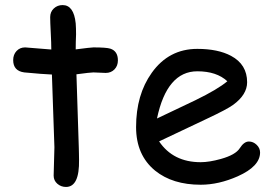

<svg xmlns="http://www.w3.org/2000/svg" viewBox="-20 -702 1059 753"><path d="M394.5 -416Q384.3 -416 370.4 -417Q356.4 -418 346.2 -418Q335 -418 279.8 -410.6L289.1 -122.1L289.6 -100.6L290 -75.7Q292 31.2 238.8 31.2Q219.2 31.2 204.8 18.6Q190.4 5.9 190.4 -13.2Q190.4 -31.7 191.9 -68.8Q193.4 -106 193.4 -124.5L183.6 -409.7Q147.9 -411.1 75.2 -418Q31.7 -423.8 31.7 -466.3Q31.7 -487.8 44.9 -502Q58.1 -516.1 78.6 -516.1L181.2 -507.8Q181.2 -532.7 179 -574.5Q176.8 -616.2 176.8 -634.8Q176.8 -655.3 190.9 -668.7Q205.1 -682.1 225.6 -682.1Q269.5 -682.1 276.9 -610.4Q278.3 -592.3 278.3 -566.9L277.3 -538.6L276.9 -508.3Q337.4 -516.1 346.2 -516.1Q397 -516.1 412.6 -511.2Q442.4 -501.5 442.4 -465.3Q442.4 -443.8 429 -429.9Q415.5 -416 394.5 -416Z M767.1 22.5Q656.7 22.5 588.4 -32.7Q513.7 -93.8 513.7 -203.6Q513.7 -330.6 575.2 -416.5Q642.1 -510.3 753.9 -510.3Q835 -510.3 886.2 -482.9Q949.2 -449.2 949.2 -379.4Q949.2 -330.6 894 -290.5Q869.6 -272.9 790.5 -235.8L604 -147.5Q631.3 -106.9 672.1 -86.4Q712.9 -65.9 767.1 -65.9Q800.8 -65.9 846.2 -78.6Q903.8 -94.7 920.4 -120.8Q937 -147 956.1 -147Q973.1 -147 986.6 -134Q1000 -121.1 1000 -104Q1000 -49.8 912.6 -10.7Q837.9 22.5 767.1 22.5ZM753.9 -422.4Q694.3 -422.4 654.8 -376.2Q615.2 -330.1 595.7 -237.3L745.6 -308.6Q834 -351.6 871.6 -383.3Q829.6 -422.4 753.9 -422.4Z"/></svg>

Font: Righma Çiddhi
Style: Regular
Weight: 400
Designer: R.S. Wihananto
Foundry: R.S. Wihananto
Version: Version 2.0.1